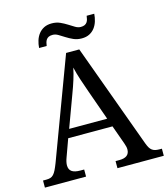

<svg xmlns="http://www.w3.org/2000/svg" viewBox="-129 -999 963 1100"><g transform="rotate(-15 352.5 -449.5)"><path d="M202.1 -238.8 164.1 -133.8Q159.7 -122.1 157.2 -110.6Q154.8 -99.1 154.8 -90.8Q154.8 -65.4 171.1 -53.7Q187.5 -42 221.2 -42H244.1V0H0V-42H19Q33.7 -42 43.9 -45.2Q54.2 -48.3 62.5 -57.1Q70.8 -65.9 78.4 -81.1Q85.9 -96.2 95.2 -120.1L316.9 -713.9H395L621.1 -95.2Q627 -79.6 633.1 -69.3Q639.2 -59.1 647.5 -53Q655.8 -46.9 666.5 -44.4Q677.2 -42 691.9 -42H705.1V0H430.2V-42H453.1Q513.2 -42 513.2 -89.8Q513.2 -98.1 511 -106.9Q508.8 -115.7 504.9 -127L464.8 -238.8ZM384.8 -463.9Q369.1 -508.3 356.2 -547.1Q343.3 -585.9 335 -622.1Q331.5 -604 326.9 -587.2Q322.3 -570.3 316.9 -552.7Q311.5 -535.2 304.7 -515.9Q297.9 -496.6 289.1 -473.1L221.2 -289.1H446.8ZM437 -835.9Q451.7 -835.9 460.7 -840.3Q469.7 -844.7 474.9 -852.3Q480 -859.9 482.2 -869.4Q484.4 -878.9 485.8 -889.2H530.8Q529.3 -866.2 522.7 -845Q516.1 -823.7 503.4 -807.1Q490.7 -790.5 471.7 -780.8Q452.6 -771 425.8 -771Q398.9 -771 377.2 -780.8Q355.5 -790.5 336.7 -802.5Q317.9 -814.5 301.5 -824.2Q285.2 -834 269 -834Q253.9 -834 245.1 -829.6Q236.3 -825.2 231.2 -817.9Q226.1 -810.5 223.6 -801Q221.2 -791.5 219.7 -781.2H174.8Q176.3 -804.2 182.9 -825.2Q189.5 -846.2 202.4 -862.8Q215.3 -879.4 234.6 -889.2Q253.9 -898.9 280.8 -898.9Q307.6 -898.9 329.3 -889.2Q351.1 -879.4 369.9 -867.4Q388.7 -855.5 405 -845.7Q421.4 -835.9 437 -835.9Z"/></g></svg>

Font: Sahl Naskh
Style: Regular
Weight: 400
Designer: Pascal Zoghbi
Version: Version 1.001